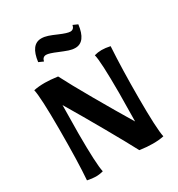

<svg xmlns="http://www.w3.org/2000/svg" viewBox="-176 -849 896 969"><g transform="rotate(-30 271.5 -365.0)"><path d="M51 0Q59 -104 59 -295Q59 -480 48 -527Q76 -533 113 -533Q142 -533 187 -527Q219 -464 285.5 -348Q352 -232 410 -136Q412 -242 412 -300Q412 -486 401 -527Q422 -533 443 -533Q465 -533 493 -527Q485 -397 485 -232Q485 -49 496 0Q469 6 432 6Q398 6 356 0Q324 -61 258.5 -176.5Q193 -292 134 -391Q132 -285 132 -227Q132 -47 143 0Q122 6 100 6Q80 6 51 0ZM136 -640Q148 -736 209 -736Q227 -736 246.5 -729.5Q266 -723 293 -711Q337 -692 354 -692Q375 -692 380 -716L407 -704Q395 -608 335 -608Q317 -608 298 -614.5Q279 -621 250 -633Q206 -652 189 -652Q168 -652 163 -628Z"/></g></svg>

Font: Mirza SemiBold
Style: Regular
Weight: 600
Designer: Arabic design by Kourosh Beigpour, Latin design by Eduardo Tunni, engineering by Lasse Fister
Version: Version 1.0010g